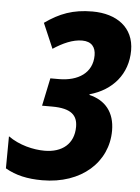

<svg xmlns="http://www.w3.org/2000/svg" viewBox="-53 -766 596 817"><g transform="rotate(5 245.5 -357.0)"><path d="M158 10C326 10 436 -92 436 -226C436 -305 395 -353 327 -369V-372C424 -399 487 -472 487 -573C487 -671 413 -724 309 -724C226 -724 169 -702 107 -658L153 -551C194 -578 236 -597 276 -597C317 -597 334 -573 334 -539C334 -463 273 -425 191 -425H155L130 -306H173C256 -306 282 -277 282 -229C282 -156 232 -116 157 -116C109 -116 49 -130 1 -164L0 -27C45 -1 95 10 158 10Z"/></g></svg>

Font: Noto Sans Display SemiCondensed Extra
Style: Italic
Weight: 800
Width: 4
Italic angle: -12°
Designer: Monotype Design Team
Foundry: Monotype Imaging Inc.
Version: Version 1.900